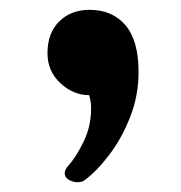

<svg xmlns="http://www.w3.org/2000/svg" viewBox="-20 -186 368 391"><path d="M138.2 185.1Q128.9 185.1 120.4 180.2Q111.8 175.3 111.8 167Q111.8 159.2 119.1 151.4Q134.8 134.3 150.1 102.8Q165.5 71.3 165.5 35.6Q165.5 26.9 164.6 21Q163.6 15.1 161.6 7.8Q129.4 7.8 103 -16.6Q76.7 -41 76.7 -77.6Q76.7 -118.7 100.6 -142.3Q124.5 -166 162.6 -166Q208.5 -166 235.4 -134.8Q262.2 -103.5 262.2 -39.1Q262.2 8.8 244.9 52.7Q227.5 96.7 201.9 130.1Q176.3 163.6 151.4 181.6Q146.5 185.1 138.2 185.1Z"/></svg>

Font: Gelasio
Style: Bold
Weight: 700
Designer: Eben Sorkin
Foundry: Eben Sorkin
Version: Version 1.008